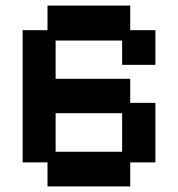

<svg xmlns="http://www.w3.org/2000/svg" viewBox="-20 -656 637 687"><path d="M150 11V-75H61V-548H150V-636H446V-548H536V-424H417V-511H179V-374H446V-288H536V-75H446V11ZM179 -113H417V-251H179Z"/></svg>

Font: Pixelify Sans SemiBold
Style: Regular
Weight: 600
Designer: Stefie Justprince
Foundry: Typecalism Foundryline
Version: Version 1.000